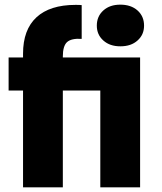

<svg xmlns="http://www.w3.org/2000/svg" viewBox="-20 -805 697 825"><path d="M250 -563C250 -563 250 -563 250 -563C250 -592 256 -613 268 -624C280 -635 301 -640 331 -638C331 -638 331 -783 331 -783C331 -783 331 -783 331 -783C325 -784 316 -784 304 -784C304 -784 304 -784 304 -784C231 -784 175 -766 137 -731C98 -695 79 -643 79 -574C79 -574 79 -558 79 -558C79 -558 17 -558 17 -558C17 -558 17 -416 17 -416C17 -416 79 -416 79 -416C79 -416 79 0 79 0C79 0 250 0 250 0C250 0 250 -416 250 -416C250 -416 411 -416 411 -416C411 -416 411 0 411 0C411 0 582 0 582 0C582 0 582 -558 582 -558C582 -558 250 -558 250 -558C250 -558 250 -563 250 -563ZM497 -606C497 -606 497 -606 497 -606C528 -606 552 -614 571 -631C590 -648 599 -669 599 -695C599 -695 599 -695 599 -695C599 -721 590 -743 571 -760C552 -777 527 -785 497 -785C497 -785 497 -785 497 -785C467 -785 443 -777 424 -760C405 -743 396 -721 396 -695C396 -695 396 -695 396 -695C396 -669 405 -648 424 -631C443 -614 467 -606 497 -606Z"/></svg>

Font: Girnar Poppins
Style: Bold
Weight: 500
Designer: Ninad Kale (Devanagari), Jonny Pinhorn (Latin)
Foundry: Indian Type Foundry
Version: ""